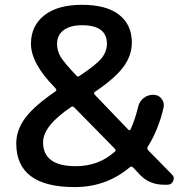

<svg xmlns="http://www.w3.org/2000/svg" viewBox="-20 -760 736 790"><path d="M273.4 -320.3Q157.2 -242.2 157.2 -174.8Q157.2 -76.2 292 -76.2Q385.7 -76.2 452.1 -135.7Q459 -140.6 452.1 -148.4L285.2 -318.4Q279.3 -324.2 273.4 -320.3ZM317.4 -656.2Q268.6 -656.2 241.7 -635.7Q214.8 -615.2 214.8 -580.1Q214.8 -550.8 229 -526.9Q243.2 -502.9 294.9 -448.2Q300.8 -442.4 306.6 -447.3Q376 -493.2 397.9 -520.5Q419.9 -547.9 419.9 -580.1Q419.9 -656.2 317.4 -656.2ZM287.1 9.8Q46.9 9.8 46.9 -169.9Q46.9 -223.6 83 -273.4Q119.1 -323.2 208 -383.8Q214.8 -389.6 210 -394.5L206.1 -399.4Q107.4 -499 107.4 -580.1Q107.4 -653.3 162.1 -696.8Q216.8 -740.2 317.4 -740.2Q418 -740.2 470.2 -699.2Q522.5 -658.2 522.5 -585Q522.5 -532.2 488.3 -485.4Q454.1 -438.5 370.1 -381.8Q367.2 -380.9 367.2 -377Q367.2 -373 369.1 -371.1L507.8 -226.6Q513.7 -220.7 517.6 -228.5Q535.2 -266.6 547.9 -318.4Q552.7 -341.8 570.3 -356Q587.9 -370.1 610.4 -370.1Q631.8 -370.1 644.5 -354Q657.2 -337.9 653.3 -318.4Q631.8 -225.6 587.9 -156.2Q584 -150.4 588.9 -142.6L688.5 -41Q699.2 -30.3 692.4 -15.1Q685.5 0 669.9 0H654.3Q595.7 0 556.6 -40L527.3 -71.3Q521.5 -77.1 514.6 -72.3Q418 9.8 287.1 9.8Z"/></svg>

Font: Rounded Mgen+ 2p medium
Style: Regular
Weight: 500
Designer: [Source Han Sans]
Ryoko NISHIZUKA  (kana & ideographs); Paul D. Hunt (Latin, Greek & Cyrillic); Wenlong ZHANG  (bopomofo
Version: Version 1.059.20150602